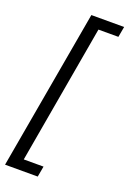

<svg xmlns="http://www.w3.org/2000/svg" viewBox="-215 -774 665 991"><g transform="rotate(20 118.0 -279.0)"><path d="M-49 159.5 105.5 -718.5H285.5L275 -660.5H165.5L32.5 101H141L130.5 159.5Z"/></g></svg>

Font: Anybody
Style: Italic
Weight: 400
Italic angle: -10°
Designer: Tyler Finck
Foundry: Etcetera Type Company
Version: Version 1.010; ttfautohint (v1.8.3) -l 8 -r 50 -G 200 -x 14 